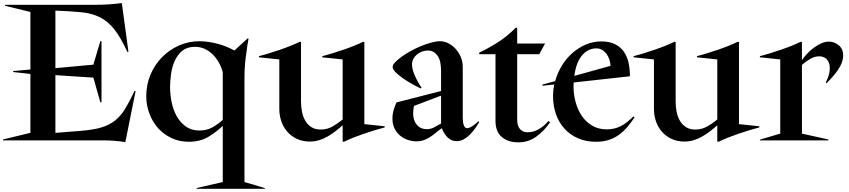

<svg xmlns="http://www.w3.org/2000/svg" viewBox="-45 -906 5480 1239"><path d="M763.8 11.2Q696.2 0 628.8 0H-25V-6.2L151.2 -48.8V-428.8L40 -441.2V-447.5L151.2 -457.5V-828.8L-12.5 -868.8V-875H571.2Q657.5 -875 741.2 -886.2L783.8 -572.5L777.5 -570Q733.8 -665 692.5 -716.9Q651.2 -768.8 600 -794.4Q548.8 -820 480.6 -826.9Q412.5 -833.8 312.5 -837.5V-466.2L557.5 -488.8L602.5 -640H610V-246.2H602.5L557.5 -405L312.5 -421.2V-48.8H315L472.5 -61.2Q553.8 -67.5 605.6 -82.5Q657.5 -97.5 695 -126.2Q732.5 -155 761.2 -201.9Q790 -248.8 823.8 -320L830 -317.5Z M1223.8 307.5 1392.5 268.8V-93.8Q1351.2 -53.8 1298.8 -22.5Q1246.2 8.8 1172.5 8.8Q1111.2 8.8 1060.6 -15.6Q1010 -40 974.4 -80Q938.8 -120 918.8 -173.8Q898.8 -227.5 898.8 -285Q898.8 -358.8 925.6 -423.1Q952.5 -487.5 999.4 -535.6Q1046.2 -583.8 1108.8 -611.9Q1171.2 -640 1242.5 -640Q1272.5 -640 1303.8 -635Q1335 -630 1365 -621.9Q1395 -613.8 1421.2 -602.5Q1447.5 -591.2 1467.5 -580L1553.8 -658.8L1558.8 -656.2Q1551.2 -616.2 1546.2 -573.8Q1540 -537.5 1536.2 -492.5Q1532.5 -447.5 1532.5 -402.5V268.8Q1568.8 278.8 1597.5 287.5Q1610 291.2 1621.2 295Q1632.5 298.8 1642.5 301.2Q1653.8 305 1663.8 307.5V312.5H1223.8ZM1052.5 -342.5Q1052.5 -296.2 1062.5 -246.9Q1072.5 -197.5 1095 -156.9Q1117.5 -116.2 1153.8 -90Q1190 -63.8 1242.5 -63.8Q1290 -63.8 1326.9 -85Q1363.8 -106.2 1392.5 -132.5V-440Q1383.8 -472.5 1367.5 -501.9Q1351.2 -531.2 1328.8 -553.8Q1306.2 -576.2 1277.5 -590Q1248.8 -603.8 1212.5 -603.8Q1162.5 -603.8 1131.2 -578.1Q1100 -552.5 1082.5 -513.1Q1065 -473.8 1058.8 -428.1Q1052.5 -382.5 1052.5 -342.5Z M1955 7.5Q1907.5 7.5 1870.6 -10Q1833.8 -27.5 1808.8 -56.2Q1783.8 -85 1770.6 -123.1Q1757.5 -161.2 1757.5 -202.5V-522.5L1626.2 -536.2V-543.8Q1656.2 -551.2 1690.6 -561.9Q1725 -572.5 1760 -584.4Q1795 -596.2 1828.1 -609.4Q1861.2 -622.5 1888.8 -636.2L1897.5 -635V-251.2Q1897.5 -217.5 1903.8 -185Q1910 -152.5 1925 -126.9Q1940 -101.2 1964.4 -85.6Q1988.8 -70 2025 -70Q2066.2 -70 2101.2 -90Q2136.2 -110 2166.2 -135V-522.5L2035 -536.2V-543.8Q2065 -551.2 2099.4 -561.9Q2133.8 -572.5 2168.8 -584.4Q2203.8 -596.2 2236.9 -609.4Q2270 -622.5 2297.5 -636.2L2306.2 -635V-105L2437.5 -91.2V-83.8Q2407.5 -76.2 2373.1 -65.6Q2338.8 -55 2303.8 -43.1Q2268.8 -31.2 2235.6 -18.1Q2202.5 -5 2175 8.8L2166.2 7.5V-97.5Q2143.8 -77.5 2119.4 -58.8Q2095 -40 2068.8 -25Q2042.5 -10 2013.8 -1.2Q1985 7.5 1955 7.5Z M2642.5 6.2Q2616.2 6.2 2588.8 -2.5Q2561.2 -11.2 2538.8 -29.4Q2516.2 -47.5 2501.9 -75Q2487.5 -102.5 2487.5 -140Q2487.5 -161.2 2491.2 -180Q2495 -198.8 2501.2 -213.8Q2506.2 -230 2513.8 -245L2801.2 -318.8V-448.8Q2801.2 -475 2796.9 -499.4Q2792.5 -523.8 2781.9 -541.2Q2771.2 -558.8 2755 -569.4Q2738.8 -580 2715 -580Q2696.2 -580 2678.1 -573.1Q2660 -566.2 2645.6 -554.4Q2631.2 -542.5 2622.5 -526.2Q2613.8 -510 2613.8 -490Q2613.8 -458.8 2633.1 -415.6Q2652.5 -372.5 2675 -341.2L2670 -335Q2643.8 -347.5 2612.5 -365Q2581.2 -382.5 2553.8 -401.9Q2526.2 -421.2 2507.5 -440Q2488.8 -458.8 2488.8 -473.8Q2488.8 -487.5 2505 -504.4Q2521.2 -521.2 2546.9 -540Q2572.5 -558.8 2605.6 -576.9Q2638.8 -595 2672.5 -608.8Q2706.2 -622.5 2738.1 -631.2Q2770 -640 2793.8 -640Q2823.8 -640 2850.6 -625.6Q2877.5 -611.2 2897.5 -588.1Q2917.5 -565 2929.4 -535.6Q2941.2 -506.2 2941.2 -475V-145Q2941.2 -116.2 2948.1 -97.5Q2955 -78.8 2970 -78.8Q2977.5 -78.8 2988.1 -83.8Q2998.8 -88.8 3008.8 -95.6Q3018.8 -102.5 3028.1 -110.6Q3037.5 -118.8 3042.5 -123.8L3047.5 -118.8Q3036.2 -98.8 3020.6 -76.9Q3005 -55 2986.9 -36.9Q2968.8 -18.8 2947.5 -6.9Q2926.2 5 2902.5 5Q2867.5 5 2843.1 -19.4Q2818.8 -43.8 2806.2 -78.8Q2785 -63.8 2766.2 -48.1Q2747.5 -32.5 2728.8 -20.6Q2710 -8.8 2688.8 -1.2Q2667.5 6.2 2642.5 6.2ZM2621.2 -172.5Q2621.2 -128.8 2645 -100.6Q2668.8 -72.5 2708.8 -72.5Q2735 -72.5 2755.6 -83.8Q2776.2 -95 2801.2 -108.8V-288.8L2626.2 -222.5Q2625 -215 2623.8 -206.2Q2622.5 -198.8 2621.9 -190Q2621.2 -181.2 2621.2 -172.5Z M3300 12.5Q3232.5 12.5 3192.5 -22.5Q3152.5 -57.5 3152.5 -125V-556.2H3047.5V-566.2Q3112.5 -597.5 3170 -634.4Q3227.5 -671.2 3283.8 -727.5L3292.5 -726.2V-625H3472.5L3435 -556.2H3292.5V-132.5Q3292.5 -93.8 3310.6 -73.1Q3328.8 -52.5 3358.8 -52.5Q3397.5 -52.5 3431.2 -71.9Q3465 -91.2 3493.8 -125L3505 -117.5Q3468.8 -63.8 3417.5 -25.6Q3366.2 12.5 3300 12.5Z M3801.2 8.8Q3737.5 8.8 3686.2 -13.1Q3635 -35 3598.8 -74.4Q3562.5 -113.8 3543.1 -168.1Q3523.8 -222.5 3523.8 -286.2Q3523.8 -323.8 3531.2 -361.2L3456.2 -352.5L3455 -360L3537.5 -382.5Q3552.5 -436.2 3581.2 -483.1Q3610 -530 3649.4 -564.4Q3688.8 -598.8 3736.2 -618.8Q3783.8 -638.8 3835 -638.8Q3888.8 -638.8 3924.4 -620.6Q3960 -602.5 3981.2 -571.9Q4002.5 -541.2 4011.2 -500.6Q4020 -460 4020 -413.8L3657.5 -373.8Q3656.2 -367.5 3656.2 -360.6Q3656.2 -353.8 3656.2 -346.2Q3656.2 -296.2 3669.4 -247.5Q3682.5 -198.8 3708.8 -159.4Q3735 -120 3775.6 -95.6Q3816.2 -71.2 3871.2 -71.2Q3920 -71.2 3960.6 -91.9Q4001.2 -112.5 4042.5 -155L4050 -148.8Q4027.5 -115 4003.1 -86.2Q3978.8 -57.5 3949.4 -36.2Q3920 -15 3883.8 -3.1Q3847.5 8.8 3801.2 8.8ZM3895 -481.2Q3893.8 -502.5 3886.9 -523.1Q3880 -543.8 3868.1 -559.4Q3856.2 -575 3840 -584.4Q3823.8 -593.8 3803.8 -593.8Q3748.8 -593.8 3710.6 -548.1Q3672.5 -502.5 3661.2 -416.2Z M4372.5 7.5Q4325 7.5 4288.1 -10Q4251.2 -27.5 4226.2 -56.2Q4201.2 -85 4188.1 -123.1Q4175 -161.2 4175 -202.5V-522.5L4043.8 -536.2V-543.8Q4073.8 -551.2 4108.1 -561.9Q4142.5 -572.5 4177.5 -584.4Q4212.5 -596.2 4245.6 -609.4Q4278.8 -622.5 4306.2 -636.2L4315 -635V-251.2Q4315 -217.5 4321.2 -185Q4327.5 -152.5 4342.5 -126.9Q4357.5 -101.2 4381.9 -85.6Q4406.2 -70 4442.5 -70Q4483.8 -70 4518.8 -90Q4553.8 -110 4583.8 -135V-522.5L4452.5 -536.2V-543.8Q4482.5 -551.2 4516.9 -561.9Q4551.2 -572.5 4586.2 -584.4Q4621.2 -596.2 4654.4 -609.4Q4687.5 -622.5 4715 -636.2L4723.8 -635V-105L4855 -91.2V-83.8Q4825 -76.2 4790.6 -65.6Q4756.2 -55 4721.2 -43.1Q4686.2 -31.2 4653.1 -18.1Q4620 -5 4592.5 8.8L4583.8 7.5V-97.5Q4561.2 -77.5 4536.9 -58.8Q4512.5 -40 4486.2 -25Q4460 -10 4431.2 -1.2Q4402.5 7.5 4372.5 7.5Z M4858.8 -5 4990 -43.8V-522.5L4858.8 -536.2V-543.8Q4888.8 -551.2 4923.1 -561.9Q4957.5 -572.5 4992.5 -584.4Q5027.5 -596.2 5060.6 -609.4Q5093.8 -622.5 5121.2 -636.2L5130 -635V-517.5Q5143.8 -538.8 5163.8 -560Q5183.8 -581.2 5206.9 -598.1Q5230 -615 5255 -626.2Q5280 -637.5 5303.8 -637.5Q5338.8 -637.5 5367.5 -613.8Q5396.2 -590 5396.2 -548.8Q5396.2 -533.8 5391.9 -516.2Q5387.5 -498.8 5376.2 -477.5Q5365 -456.2 5343.8 -429.4Q5322.5 -402.5 5288.8 -368.8L5283.8 -373.8Q5301.2 -407.5 5306.9 -437.5Q5312.5 -467.5 5306.9 -491.2Q5301.2 -515 5284.4 -528.8Q5267.5 -542.5 5241.2 -542.5Q5213.8 -542.5 5187.5 -528.1Q5161.2 -513.8 5130 -487.5V-43.8Q5177.5 -33.8 5215 -25Q5247.5 -17.5 5274.4 -11.9Q5301.2 -6.2 5301.2 -5V0H4858.8Z"/></svg>

Font: Equateur
Style: Regular
Weight: 400
Designer: Ange Degheest & Eugénie Bidaut
Foundry: Velvetyne Type Foundry
Version: Version 1.000;FEAKit 1.0